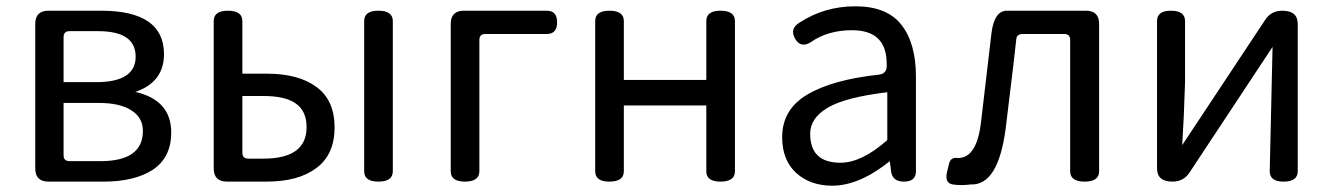

<svg xmlns="http://www.w3.org/2000/svg" viewBox="-20 -577 4235 610"><path d="M134 0Q92 0 92 -42V-501Q92 -543 134 -543H301Q501 -543 501 -405Q501 -316 410 -285Q524 -259 524 -156Q524 -77 466 -38Q408 0 309 0ZM182 -316H285Q411 -316 411 -397Q411 -478 292 -478H201Q182 -478 182 -459ZM182 -84Q182 -65 201 -65H299Q434 -65 434 -161Q434 -203 398 -226Q362 -250 293 -250H182Z M701 0Q659 0 659 -42V-510Q659 -543 704 -543Q750 -543 750 -510V-343H827Q928 -343 985 -301Q1043 -259 1043 -172Q1043 -86 985 -43Q928 0 827 0ZM750 -92Q750 -73 769 -73H817Q954 -73 954 -173Q954 -224 920 -248Q887 -272 817 -272H750ZM1182 0Q1137 0 1137 -33V-510Q1137 -543 1182 -543Q1228 -543 1228 -510V-33Q1228 0 1182 0Z M1457 0Q1412 0 1412 -33V-501Q1412 -543 1454 -543H1717Q1750 -543 1750 -506Q1750 -469 1717 -469H1522Q1503 -469 1503 -450V-33Q1503 0 1457 0Z M1916 0Q1871 0 1871 -33V-510Q1871 -543 1916 -543Q1962 -543 1962 -510V-323H2224V-510Q2224 -543 2269 -543Q2315 -543 2315 -510V-33Q2315 0 2269 0Q2224 0 2224 -33V-242H1962V-33Q1962 0 1916 0Z M2624 13Q2554 13 2509 -28Q2465 -69 2465 -141Q2465 -229 2544 -276Q2624 -324 2774 -340Q2799 -344 2797 -371Q2799 -481 2687 -481Q2610 -481 2556 -443Q2524 -423 2506 -454Q2488 -486 2520 -505Q2599 -557 2698 -557Q2798 -557 2844 -498Q2890 -439 2890 -334V-33Q2890 0 2852 0Q2815 0 2811 -33L2807 -65Q2710 13 2624 13ZM2650 -60Q2718 -60 2799 -132V-284Q2666 -268 2610 -235Q2554 -202 2554 -152Q2554 -60 2650 -60Z M3064 9Q3032 13 3007 9Q2982 5 2988 -27L2995 -56Q3000 -79 3024 -75Q3084 -75 3097 -191Q3100 -216 3130 -472Q3139 -543 3179 -543H3430Q3472 -543 3472 -501V-33Q3472 0 3426 0Q3380 0 3380 -33V-450Q3380 -469 3361 -469H3230Q3211 -469 3209 -454L3200 -374Q3182 -222 3175 -168Q3151 13 3064 9Z M3705 0Q3656 0 3656 -42V-510Q3656 -543 3700 -543Q3745 -543 3745 -510V-316L3741 -208L3736 -116L3999 -513Q4018 -543 4054 -543Q4103 -543 4103 -501V-33Q4103 0 4058 0Q4014 0 4014 -33L4023 -428L3760 -30Q3741 0 3705 0Z"/></svg>

Font: Swei Gothic CJK TC Regular
Style: Regular
Weight: 400
Version: Version 2.129